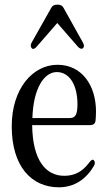

<svg xmlns="http://www.w3.org/2000/svg" viewBox="-20 -797 456 818"><path d="M231 1C297 1 347 -34 380 -90C386 -100 385 -108 380 -114C375 -120 368 -115 359 -103C331 -66 298 -48 254 -48C176 -48 119 -112 117 -264H365C377 -264 385 -270 387 -282C388 -294 389 -306 389 -322C389 -433 329 -521 225 -521C120 -521 30 -420 30 -259C30 -88 114 1 231 1ZM115 -592C120 -586 128 -588 137 -599L224 -699L311 -599C319 -589 329 -587 334 -592C339 -598 339 -605 333 -616L251 -763C246 -773 238 -777 227 -777H222C211 -777 203 -773 198 -763L115 -616C109 -605 110 -598 115 -592ZM118 -294C122 -421 168 -490 222 -490C276 -490 310 -435 310 -353C310 -310 302 -294 277 -294Z"/></svg>

Font: 寒蝉锦书宋 CompactLight
Style: Bold
Weight: 400
Width: 4
Designer: 寒蝉锦书宋{Warren} 思源宋体{Ryoko NISHIZUKA 西塚涼子 (kana & ideographs); Frank Grießhammer (Latin, Greek & Cyrillic); Wenlong ZHANG 
Foundry: Adobe & ChillType
Version: Version 2.000;Glyphs 3.1.1 (3135)